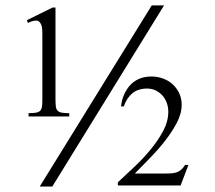

<svg xmlns="http://www.w3.org/2000/svg" viewBox="-20 -680 794 708"><path d="M646 3.9H414.6V-7.8Q444.8 -35.6 477.8 -66.9Q510.7 -98.1 537.8 -131.6Q564.9 -165 582.8 -199.2Q600.6 -233.4 600.6 -268.1Q600.6 -284.7 595.2 -300Q589.8 -315.4 579.6 -327.1Q569.3 -338.9 554.7 -346.2Q540 -353.5 522.5 -353.5Q489.3 -353.5 468.3 -336.2Q447.3 -318.8 436.5 -287.6H426.3Q428.7 -311 437.5 -331.1Q446.3 -351.1 460 -366Q473.6 -380.9 493.2 -389.4Q512.7 -397.9 538.1 -397.9Q560.1 -397.9 580.6 -390.6Q601.1 -383.3 616.2 -369.6Q631.3 -356 640.6 -336.7Q649.9 -317.4 649.9 -293.9Q649.9 -260.3 631.1 -225.3Q612.3 -190.4 585.7 -157Q559.1 -123.5 529.3 -93.5Q499.5 -63.5 477.1 -40H579.6Q595.2 -40 607.7 -40.5Q620.1 -41 629.6 -43.9Q639.2 -46.9 647 -53.2Q654.8 -59.6 662.6 -71.8H674.8ZM172.9 7.8H126.5L539.6 -660.2H585ZM85.4 -250.5V-262.7Q103 -262.7 113.3 -264.6Q123.5 -266.6 128.7 -272.2Q133.8 -277.8 135 -288.3Q136.2 -298.8 136.2 -315.9V-556.2Q136.2 -564.5 135.5 -573.2Q134.8 -582 132.1 -588.6Q129.4 -595.2 125 -599.6Q120.6 -604 114.3 -604Q105.5 -604 97.9 -601.6Q90.3 -599.1 83 -595.2L79.1 -605.5L173.8 -652.3H184.6V-315.9Q184.6 -298.8 185.8 -288.3Q187 -277.8 192.1 -272.2Q197.3 -266.6 207.5 -264.6Q217.8 -262.7 235.4 -262.7V-250.5Z"/></svg>

Font: Kitab
Style: Regular
Weight: 400
Designer: SIL International
Foundry: Khaled Hosny
Version: Version 1.000